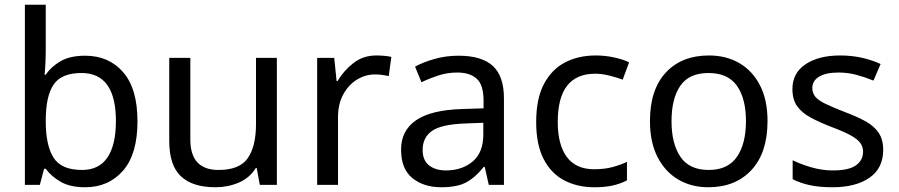

<svg xmlns="http://www.w3.org/2000/svg" viewBox="-20 -780 3791 810"><path d="M173 -575Q173 -541 171.5 -511.5Q170 -482 168 -465H173Q196 -499 236 -522Q276 -545 339 -545Q439 -545 499.5 -475.5Q560 -406 560 -268Q560 -130 499 -60Q438 10 339 10Q276 10 236 -13Q196 -36 173 -68H166L148 0H85V-760H173ZM324 -472Q239 -472 206 -423Q173 -374 173 -271V-267Q173 -168 205.5 -115.5Q238 -63 326 -63Q398 -63 433.5 -116Q469 -169 469 -269Q469 -472 324 -472Z M1148 -536V0H1076L1063 -71H1059Q1033 -29 987 -9.5Q941 10 889 10Q792 10 743 -36.5Q694 -83 694 -185V-536H783V-191Q783 -63 902 -63Q991 -63 1025.5 -113Q1060 -163 1060 -257V-536Z M1568 -546Q1583 -546 1600.5 -544.5Q1618 -543 1631 -540L1620 -459Q1607 -462 1591.5 -464Q1576 -466 1562 -466Q1521 -466 1485 -443.5Q1449 -421 1427.5 -380.5Q1406 -340 1406 -286V0H1318V-536H1390L1400 -438H1404Q1430 -482 1471 -514Q1512 -546 1568 -546Z M1914 -545Q2012 -545 2059 -502Q2106 -459 2106 -365V0H2042L2025 -76H2021Q1986 -32 1947.5 -11Q1909 10 1841 10Q1768 10 1720 -28.5Q1672 -67 1672 -149Q1672 -229 1735 -272.5Q1798 -316 1929 -320L2020 -323V-355Q2020 -422 1991 -448Q1962 -474 1909 -474Q1867 -474 1829 -461.5Q1791 -449 1758 -433L1731 -499Q1766 -518 1814 -531.5Q1862 -545 1914 -545ZM1940 -259Q1840 -255 1801.5 -227Q1763 -199 1763 -148Q1763 -103 1790.5 -82Q1818 -61 1861 -61Q1929 -61 1974 -98.5Q2019 -136 2019 -214V-262Z M2487 10Q2416 10 2360.5 -19Q2305 -48 2273.5 -109Q2242 -170 2242 -265Q2242 -364 2275 -426Q2308 -488 2364.5 -517Q2421 -546 2493 -546Q2534 -546 2572 -537.5Q2610 -529 2634 -517L2607 -444Q2583 -453 2551 -461Q2519 -469 2491 -469Q2333 -469 2333 -266Q2333 -169 2371.5 -117.5Q2410 -66 2486 -66Q2530 -66 2563.5 -75Q2597 -84 2625 -97V-19Q2598 -5 2565.5 2.5Q2533 10 2487 10Z M3218 -269Q3218 -136 3150.5 -63Q3083 10 2968 10Q2897 10 2841.5 -22.5Q2786 -55 2754 -117.5Q2722 -180 2722 -269Q2722 -402 2789 -474Q2856 -546 2971 -546Q3044 -546 3099.5 -513.5Q3155 -481 3186.5 -419.5Q3218 -358 3218 -269ZM2813 -269Q2813 -174 2850.5 -118.5Q2888 -63 2970 -63Q3051 -63 3089 -118.5Q3127 -174 3127 -269Q3127 -364 3089 -418Q3051 -472 2969 -472Q2887 -472 2850 -418Q2813 -364 2813 -269Z M3706 -148Q3706 -70 3648 -30Q3590 10 3492 10Q3436 10 3395.5 1Q3355 -8 3324 -24V-104Q3356 -88 3401.5 -74.5Q3447 -61 3494 -61Q3561 -61 3591 -82.5Q3621 -104 3621 -140Q3621 -160 3610 -176Q3599 -192 3570.5 -208Q3542 -224 3489 -244Q3437 -264 3400 -284Q3363 -304 3343 -332Q3323 -360 3323 -404Q3323 -472 3378.5 -509Q3434 -546 3524 -546Q3573 -546 3615.5 -536.5Q3658 -527 3695 -510L3665 -440Q3631 -454 3594 -464Q3557 -474 3518 -474Q3464 -474 3435.5 -456.5Q3407 -439 3407 -409Q3407 -387 3420 -371.5Q3433 -356 3463.5 -341.5Q3494 -327 3545 -307Q3596 -288 3632 -268Q3668 -248 3687 -219.5Q3706 -191 3706 -148Z"/></svg>

Font: Noto Sans Chorasmian
Style: Regular
Weight: 400
Designer: Federico Parra Barrios
Foundry: Google LLC
Version: Version 1.004; ttfautohint (v1.8.4.7-5d5b)